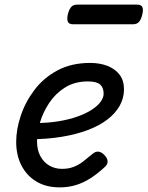

<svg xmlns="http://www.w3.org/2000/svg" viewBox="-20 -791 638 830"><path d="M238 19Q179 19 137 -6.5Q95 -32 72.5 -76Q50 -120 50 -178Q50 -232 70 -291.5Q90 -351 129.5 -403Q169 -455 229 -487Q289 -519 370 -519Q412 -519 445 -506Q478 -493 497 -468Q516 -443 516 -405Q516 -367 497.5 -334Q479 -301 444.5 -274.5Q410 -248 360 -229Q310 -210 246 -199.5Q182 -189 106 -189L129 -259Q185 -259 231.5 -266.5Q278 -274 314.5 -287Q351 -300 376.5 -316.5Q402 -333 415 -351Q428 -369 428 -386Q428 -412 413 -425.5Q398 -439 360 -439Q303 -439 261.5 -413Q220 -387 193 -346.5Q166 -306 153 -262Q140 -218 140 -181Q140 -143 154.5 -116Q169 -89 193.5 -75Q218 -61 248 -61Q276 -61 298 -69.5Q320 -78 339.5 -93Q359 -108 379 -125Q393 -137 405.5 -135.5Q418 -134 429 -123Q443 -110 445 -96Q447 -82 434 -70Q402 -40 370.5 -20Q339 0 306.5 9.5Q274 19 238 19ZM297 -686Q277 -686 273 -698Q269 -710 273 -728Q278 -749 287 -760Q296 -771 314 -771H572Q592 -771 596 -759Q600 -747 595 -728Q590 -707 581 -696.5Q572 -686 554 -686Z"/></svg>

Font: Playwrite RO
Style: Regular
Weight: 400
Designer: Veronika Burian, José Scaglione
Foundry: TypeTogether
Version: Version 1.002